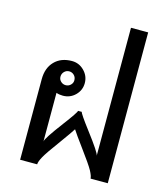

<svg xmlns="http://www.w3.org/2000/svg" viewBox="-118 -898 868 990"><g transform="rotate(15 316.0 -402.5)"><path d="M549.8 0H458Q458 -13.7 443.4 -40.8Q428.7 -67.9 373 -143.1Q329.1 -202.6 314.9 -225.1Q301.3 -203.1 258.3 -144Q202.6 -68.4 187.7 -41Q172.9 -13.7 172.9 0H82V-430.2Q82 -490.2 116.5 -525.6Q150.9 -561 209 -561Q247.1 -561 274.4 -533.4Q301.8 -505.9 301.8 -467.8Q301.8 -429.7 274.7 -402.8Q247.6 -376 209 -376Q189 -376 173.8 -381.8V-122.1Q173.8 -137.2 247.6 -235.4Q305.2 -312 305.2 -320.8H325.2Q325.2 -312 383.3 -235.4Q458 -137.2 458 -122.1V-805.2H549.8ZM209 -432.1Q224.1 -432.1 235.1 -442.6Q246.1 -453.1 246.1 -467.8Q246.1 -484.4 235.1 -495.1Q224.1 -505.9 209 -505.9Q193.8 -505.9 182.9 -494.9Q171.9 -483.9 171.9 -467.8Q171.9 -453.1 182.9 -442.6Q193.8 -432.1 209 -432.1Z"/></g></svg>

Font: IranNastaliq
Style: Regular
Weight: 400
Designer: Hossein Zahedi
Version: Version 1.5